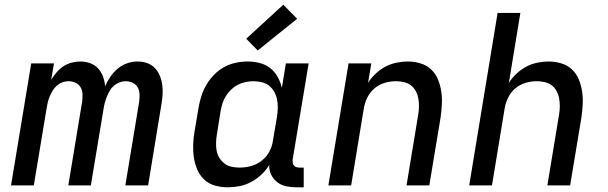

<svg xmlns="http://www.w3.org/2000/svg" viewBox="-20 -790 2590 818"><path d="M27 0 113 -520H210L198 -450Q208 -466 221 -481.5Q234 -497 250 -507.5Q266 -518 285 -523Q304 -528 322 -528Q344 -528 364.5 -520.5Q385 -513 398.5 -498Q412 -483 419 -463.5Q426 -444 428 -422Q437 -444 450.5 -463.5Q464 -483 482 -498Q500 -513 522 -520.5Q544 -528 566 -528Q588 -528 607.5 -521Q627 -514 640.5 -499.5Q654 -485 661.5 -466Q669 -447 671.5 -426.5Q674 -406 672.5 -384.5Q671 -363 667 -341L611 0H514L573 -357Q575 -373 574.5 -389Q574 -405 566.5 -418Q559 -431 545 -437.5Q531 -444 515 -444Q502 -444 489 -439Q476 -434 465 -424.5Q454 -415 447 -402.5Q440 -390 435 -377.5Q430 -365 426.5 -352Q423 -339 421 -325L367 0H271L330 -357Q332 -373 331.5 -389Q331 -405 323.5 -418Q316 -431 301.5 -437.5Q287 -444 272 -444Q258 -444 245 -439Q232 -434 221.5 -424.5Q211 -415 203.5 -402.5Q196 -390 191 -377.5Q186 -365 183 -352Q180 -339 178 -325L124 0Z M950 8Q922 8 895.5 0.5Q869 -7 850 -25Q831 -43 820.5 -67.5Q810 -92 806 -119Q802 -146 803 -174.5Q804 -203 809 -231L826 -331Q830 -356 838 -381Q846 -406 859.5 -429Q873 -452 892 -471.5Q911 -491 934.5 -504Q958 -517 984 -522.5Q1010 -528 1035 -528Q1061 -528 1086.5 -521.5Q1112 -515 1131 -500Q1150 -485 1162.5 -463Q1175 -441 1181 -416L1198 -520H1295L1227 -111Q1226 -104 1227 -97Q1228 -90 1232 -85Q1236 -80 1242.5 -78Q1249 -76 1256 -76H1274V8H1242Q1220 8 1199 3.5Q1178 -1 1161.5 -13.5Q1145 -26 1135.5 -45.5Q1126 -65 1127 -87Q1113 -64 1093 -45.5Q1073 -27 1049.5 -14.5Q1026 -2 1000.5 3Q975 8 950 8ZM1001 -76Q1025 -76 1049.5 -82.5Q1074 -89 1095 -105.5Q1116 -122 1128 -145Q1140 -168 1143 -192L1160 -292Q1163 -311 1163.5 -329.5Q1164 -348 1160.5 -365.5Q1157 -383 1148.5 -398.5Q1140 -414 1127 -424.5Q1114 -435 1096 -439.5Q1078 -444 1059 -444Q1043 -444 1026 -440.5Q1009 -437 993.5 -429Q978 -421 965 -408.5Q952 -396 942.5 -381Q933 -366 928 -350Q923 -334 920 -317L904 -217Q901 -200 900.5 -182Q900 -164 903 -147.5Q906 -131 915 -117Q924 -103 937 -93Q950 -83 967 -79.5Q984 -76 1001 -76ZM1078 -575 1029 -625 1187 -770 1246 -710Z M1379 0 1465 -520H1562L1548 -437Q1562 -459 1581.5 -477Q1601 -495 1623 -506.5Q1645 -518 1669.5 -523Q1694 -528 1717 -528Q1745 -528 1771.5 -520Q1798 -512 1817 -494Q1836 -476 1846 -451.5Q1856 -427 1860 -400Q1864 -373 1862.5 -345Q1861 -317 1857 -289L1809 0H1712L1762 -303Q1765 -320 1765 -337.5Q1765 -355 1762 -371.5Q1759 -388 1751 -402.5Q1743 -417 1730.5 -426.5Q1718 -436 1701 -440Q1684 -444 1667 -444Q1643 -444 1619 -437Q1595 -430 1575.5 -413.5Q1556 -397 1545 -374.5Q1534 -352 1530 -328L1476 0Z M1979 0 2100 -735H2197L2148 -437Q2162 -459 2181.5 -477Q2201 -495 2223 -506.5Q2245 -518 2269.5 -523Q2294 -528 2317 -528Q2345 -528 2371.5 -520Q2398 -512 2417 -494Q2436 -476 2446 -451.5Q2456 -427 2460 -400Q2464 -373 2462.5 -345Q2461 -317 2457 -289L2409 0H2312L2362 -303Q2365 -320 2365 -337.5Q2365 -355 2362 -371.5Q2359 -388 2351 -402.5Q2343 -417 2330.5 -426.5Q2318 -436 2301 -440Q2284 -444 2267 -444Q2243 -444 2219 -437Q2195 -430 2175.5 -413.5Q2156 -397 2145 -374.5Q2134 -352 2130 -328L2076 0Z"/></svg>

Font: Iosevka Custom Medium
Style: Italic
Weight: 500
Italic angle: -9°
Designer: Belleve Invis
Foundry: Belleve Invis
Version: Version 27.0.1